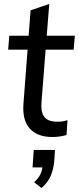

<svg xmlns="http://www.w3.org/2000/svg" viewBox="-20 -683 397 967"><path d="M21 -433 27 -503H357L351 -433ZM320 -78 315 -3Q298 2 280 4.5Q262 7 243 7Q169 7 130.5 -35Q92 -77 98 -159L134 -631L228 -663L189 -169Q186 -129 195.5 -107.5Q205 -86 224 -78Q243 -70 268 -70Q281 -70 293.5 -71.5Q306 -73 320 -78ZM257 72 253 131Q249 170 235.5 202.5Q222 235 189 264L152 235Q177 211 185.5 190Q194 169 195 145L219 160H144L150 72Z"/></svg>

Font: Muli Medium
Style: Italic
Weight: 500
Italic angle: -4.541°
Designer: Vernon Adams
Foundry: Vernon Adams
Version: Version 2.100; ttfautohint (v1.8.1.43-b0c9)